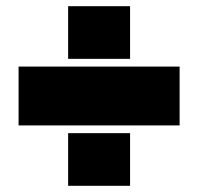

<svg xmlns="http://www.w3.org/2000/svg" viewBox="-20 -630 640 620"><path d="M200 -30V-200H400V-30ZM200 -440V-610H400V-440ZM40 -225V-415H560V-225Z"/></svg>

Font: Tektur Black
Style: Regular
Weight: 900
Designer: Adam Jagosz
Foundry: Adam Jagosz
Version: Version 1.005;gftools[0.9.30]